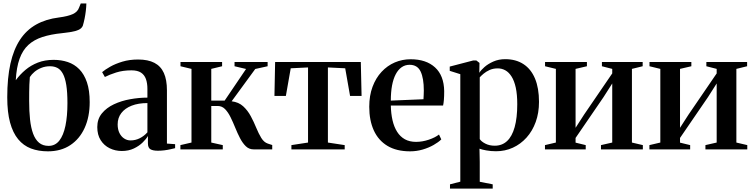

<svg xmlns="http://www.w3.org/2000/svg" viewBox="-20 -876 4419 1126"><path d="M261 11.5Q205.5 11.5 161.5 -5.2Q117.5 -22 86.5 -59.5Q55.5 -97 39 -157.5Q22.5 -218 22.5 -305.5Q22.5 -419 41.2 -502.8Q60 -586.5 97.5 -643.2Q135 -700 192 -732Q249 -764 325.5 -773.5Q379 -780.5 407.2 -793.5Q435.5 -806.5 444 -832L453.5 -855.5H486.5Q486 -834.5 483.2 -811.5Q480.5 -788.5 476 -766.5Q471.5 -744.5 465.5 -724.5Q458.5 -709 441 -701Q423.5 -693 398.8 -689Q374 -685 344 -681.5Q278 -675 228.8 -659Q179.5 -643 146.2 -612.5Q113 -582 94.8 -531.5Q76.5 -481 72.5 -405.5Q96.5 -438.5 128.8 -465.8Q161 -493 202.2 -509Q243.5 -525 294.5 -525Q339.5 -525 378 -512Q416.5 -499 445 -470Q473.5 -441 489.8 -393.5Q506 -346 506 -277Q506 -191 476.5 -126Q447 -61 392.2 -24.8Q337.5 11.5 261 11.5ZM265 -20.5Q303.5 -20.5 327.8 -51.2Q352 -82 363.8 -138.5Q375.5 -195 375.5 -271.5Q375.5 -335 368.8 -377Q362 -419 349 -443.2Q336 -467.5 317 -477.5Q298 -487.5 273.5 -487.5Q246 -487.5 222.8 -478.2Q199.5 -469 182.5 -454.8Q165.5 -440.5 155 -424Q153 -400.5 152.2 -379.8Q151.5 -359 151.2 -336.2Q151 -313.5 151 -284Q151 -223.5 156.2 -175Q161.5 -126.5 174.2 -92Q187 -57.5 209 -39Q231 -20.5 265 -20.5Z M694.5 9.5Q656 9.5 623.2 -6.5Q590.5 -22.5 570.5 -53.8Q550.5 -85 550.5 -131Q550.5 -178 577.5 -211Q604.5 -244 648.2 -264.5Q692 -285 743.8 -294.2Q795.5 -303.5 844.5 -303.5V-355Q844.5 -388 835.8 -412.5Q827 -437 806.8 -450.2Q786.5 -463.5 751 -463.5Q701 -463.5 661 -450.8Q621 -438 595 -424.5L579 -453Q596 -467.5 626.2 -484.8Q656.5 -502 698 -514.5Q739.5 -527 790 -527Q848 -527 885.5 -507.5Q923 -488 941 -448Q959 -408 959 -346.5V-34L1007 -30.5V-7Q996 -4.5 980 -0.8Q964 3 944.8 5.5Q925.5 8 906 8Q877.5 8 862.5 -0.5Q847.5 -9 847.5 -35.5V-78.5Q838 -61.5 817 -40.8Q796 -20 765 -5.2Q734 9.5 694.5 9.5ZM745.5 -52.5Q774 -52.5 799.5 -65.2Q825 -78 844.5 -100V-271.5Q791 -271.5 752 -256.2Q713 -241 691.5 -213Q670 -185 670 -146.5Q670 -117.5 680.2 -96.5Q690.5 -75.5 707.8 -64Q725 -52.5 745.5 -52.5Z M1038 0V-25L1103 -40V-472L1038.5 -487.5V-512.5H1282.5V-487.5L1219 -472V-286H1297.5L1423 -471.5L1355.5 -487.5V-512.5H1549.5V-487.5L1477 -471.5L1338.5 -282Q1379.5 -277 1406 -252.8Q1432.5 -228.5 1450.5 -195Q1468.5 -161.5 1482.5 -127.2Q1496.5 -93 1512.2 -67.2Q1528 -41.5 1550.5 -34L1576.5 -25.5V0H1467Q1440.5 0 1421.5 -18.5Q1402.5 -37 1387.5 -66Q1372.5 -95 1359.5 -127.2Q1346.5 -159.5 1332.2 -188.5Q1318 -217.5 1300 -236Q1282 -254.5 1256.5 -254.5H1219V-40L1286.5 -25V0Z M1689 0V-25L1786.5 -40V-480.5L1685 -475.5L1656.5 -313.5H1589.5L1593.5 -512.5H2096L2100.5 -313.5H2033L2004.5 -475.5L1903 -480.5V-40L2001.5 -25V0Z M2385 11.5Q2305.5 11.5 2252.2 -20.5Q2199 -52.5 2172.2 -111.2Q2145.5 -170 2145.5 -249.5Q2145.5 -315.5 2164.8 -367Q2184 -418.5 2217.8 -454.8Q2251.5 -491 2295.2 -509.8Q2339 -528.5 2388 -528.5Q2479 -528.5 2531.2 -480.8Q2583.5 -433 2585 -342Q2585 -310.5 2583.2 -290.2Q2581.5 -270 2578.5 -257H2272Q2273 -209.5 2282 -170.5Q2291 -131.5 2309 -103Q2327 -74.5 2354.5 -59.2Q2382 -44 2420 -44Q2457 -44 2494.8 -56.8Q2532.5 -69.5 2554.5 -87L2568 -58.5Q2551.5 -42 2523 -25.8Q2494.5 -9.5 2458.8 1Q2423 11.5 2385 11.5ZM2272 -286 2463.5 -294Q2464.5 -307 2464.8 -319.5Q2465 -332 2465.5 -345Q2465.5 -417 2446.8 -456.5Q2428 -496 2382 -496Q2356 -496 2335.5 -481.8Q2315 -467.5 2300.8 -440.5Q2286.5 -413.5 2279.2 -374.5Q2272 -335.5 2272 -286Z M2619 230V205L2679.5 189.5V-441L2617.5 -460.5V-485.5L2755.5 -521.5H2773.5L2792 -507L2791 -449Q2799.5 -463.5 2820.5 -482.2Q2841.5 -501 2873 -515Q2904.5 -529 2943 -529Q3005 -529 3049.5 -500.2Q3094 -471.5 3117.5 -415.5Q3141 -359.5 3141 -278.5Q3141 -214 3121.8 -160.8Q3102.5 -107.5 3067.8 -69Q3033 -30.5 2987.5 -9.8Q2942 11 2889 11Q2858.5 11 2831.5 6Q2804.5 1 2792 -4L2793.5 74V190L2869.5 205V230ZM2881.5 -21.5Q2924.5 -21.5 2953.8 -48.8Q2983 -76 2998.2 -130.2Q3013.5 -184.5 3013.5 -265Q3013.5 -322 3004.8 -362Q2996 -402 2980.2 -427Q2964.5 -452 2943.8 -463.5Q2923 -475 2899 -475Q2872 -475 2851.2 -465.5Q2830.5 -456 2816 -443.8Q2801.5 -431.5 2793.5 -422.5V-60.5Q2802.5 -46 2826.2 -33.8Q2850 -21.5 2881.5 -21.5Z M3176 0V-25L3240 -40V-472L3176.5 -487.5V-512.5H3422V-487.5L3355.5 -472V-126.5L3405.5 -204L3570.5 -445.5V-472L3510 -487.5V-512.5H3749V-487.5L3686 -472V-40L3750 -25V0H3504.5V-25L3570.5 -40V-386.5L3519.5 -306.5L3355.5 -67V-39.5L3415 -25V0Z M3788.5 0V-25L3852.5 -40V-472L3789 -487.5V-512.5H4034.5V-487.5L3968 -472V-126.5L4018 -204L4183 -445.5V-472L4122.5 -487.5V-512.5H4361.5V-487.5L4298.5 -472V-40L4362.5 -25V0H4117V-25L4183 -40V-386.5L4132 -306.5L3968 -67V-39.5L4027.5 -25V0Z"/></svg>

Font: Merriweather 120pt SemiBold
Style: Regular
Weight: 600
Version: Version 2.100